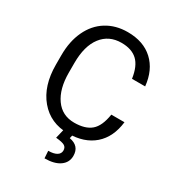

<svg xmlns="http://www.w3.org/2000/svg" viewBox="-218 -848 1087 1192"><g transform="rotate(30 325.5 -252.0)"><path d="M605.5 -225.6Q592.3 -112.8 522.2 -51.5Q452.1 9.8 335.9 9.8Q210 9.8 134 -80.6Q58.1 -170.9 58.1 -322.3V-390.6Q58.1 -489.7 93.5 -564.9Q128.9 -640.1 193.8 -680.4Q258.8 -720.7 344.2 -720.7Q457.5 -720.7 525.9 -657.5Q594.2 -594.2 605.5 -482.4H511.2Q499 -567.4 458.3 -605.5Q417.5 -643.6 344.2 -643.6Q254.4 -643.6 203.4 -577.1Q152.3 -510.7 152.3 -388.2V-319.3Q152.3 -203.6 200.7 -135.3Q249 -66.9 335.9 -66.9Q414.1 -66.9 455.8 -102.3Q497.6 -137.7 511.2 -225.6ZM366.7 4.4 360.8 29.8Q435.5 43 435.5 114.3Q435.5 161.6 396.5 189.2Q357.4 216.8 287.6 216.8L284.2 164.6Q322.8 164.6 344 151.9Q365.2 139.2 365.2 116.2Q365.2 94.7 349.6 84.5Q334 74.2 286.1 69.8L301.8 4.4Z"/></g></svg>

Font: RobotoInd
Style: Regular
Weight: 400
Designer: Google
Version: Version 2.001101; 2014